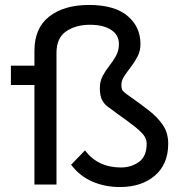

<svg xmlns="http://www.w3.org/2000/svg" viewBox="-20 -745 732 775"><path d="M464 10Q404 10 353 -12Q302 -34 267 -80L323 -138Q375 -69 468 -69Q510 -69 541 -91.5Q572 -114 572 -165Q572 -184 560 -199.5Q548 -215 522 -235.5Q496 -256 452 -287Q434 -301 418 -312Q402 -323 392.5 -340.5Q383 -358 383 -389Q383 -417 394.5 -438.5Q406 -460 421.5 -479.5Q437 -499 448.5 -520Q460 -541 460 -567Q460 -604 428.5 -624.5Q397 -645 343 -645Q286 -645 247 -618.5Q208 -592 208 -531V0H119V-402H24V-480H119V-540Q119 -632 179 -678.5Q239 -725 339 -725Q442 -725 494.5 -681Q547 -637 547 -567Q547 -540 535.5 -517.5Q524 -495 508.5 -475Q493 -455 481.5 -437.5Q470 -420 470 -403Q470 -386 475 -379.5Q480 -373 494 -363Q541 -330 578 -301.5Q615 -273 637 -241Q659 -209 659 -165Q659 -82 605 -36Q551 10 464 10Z"/></svg>

Font: Zen Kaku Gothic New Medium
Style: Regular
Weight: 500
Designer: Yoshimichi Ohira
Foundry: Positype
Version: Version 1.002